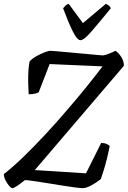

<svg xmlns="http://www.w3.org/2000/svg" viewBox="-31 -978 664 998"><path d="M34 0Q27 0 16.5 -12Q6 -24 -2.5 -41Q-11 -58 -11 -73Q34 -108 89 -161Q144 -214 204 -278.5Q264 -343 321 -410Q372 -469 418.5 -526.5Q465 -584 502 -633L227 -645L170 -498Q165 -495 151.5 -491.5Q138 -488 118 -488Q116 -519 115.5 -552Q115 -585 117 -613.5Q119 -642 123 -659Q138 -675 160 -687Q182 -699 202 -706.5Q222 -714 229 -714Q236 -714 264.5 -711.5Q293 -709 331.5 -705.5Q370 -702 408 -698.5Q446 -695 473 -692.5Q500 -690 504 -690Q515 -691 535.5 -699Q556 -707 569 -714Q583 -706 598 -684Q613 -662 613 -636L150 -94L416 -77L495 -235Q512 -235 523.5 -229.5Q535 -224 539 -219Q535 -196 527 -162.5Q519 -129 509.5 -97.5Q500 -66 493 -47Q466 -26 441 -13Q416 0 398 0Q388 0 357 -4Q326 -8 286 -14.5Q246 -21 206 -27.5Q166 -34 136.5 -38Q107 -42 99 -42Q46 0 34 0ZM387 -769Q370 -769 347 -815.5Q324 -862 297 -935Q302 -941 308.5 -948Q315 -955 326 -958L400 -858L519 -958Q541 -949 545 -935Q484 -860 444.5 -814.5Q405 -769 387 -769Z"/></svg>

Font: Texturina 72pt 72pt Medium
Style: Italic
Weight: 500
Italic angle: -11°
Designer: Guillermo Torres Carreño
Foundry: Omnibus-Type
Version: Version 1.002; ttfautohint (v1.8.3)